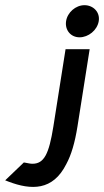

<svg xmlns="http://www.w3.org/2000/svg" viewBox="-157 -641 402 741"><path d="M-137 55 -124 60C-37 93 47 96 99 -8C118 -43 132 -90 142 -153L189 -451H96L49 -153C32 -46 13 -9 -32 -9C-40 -9 -48 -11 -59 -13L-65 -14ZM98 -559C93 -525 116 -497 150 -497C184 -497 218 -524 224 -559C230 -594 203 -621 169 -621C135 -621 103 -593 98 -559Z"/></svg>

Font: Charger Pro
Style: ExBdExtObl
Weight: 400
Designer: Jasper
Foundry: Cannot Into Space Fonts
Version: Version 1.09